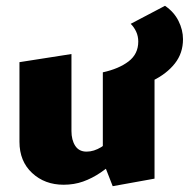

<svg xmlns="http://www.w3.org/2000/svg" viewBox="-20 -627 650 661"><path d="M199 9Q134 9 90.5 -31.5Q47 -72 47 -139V-413L226 -441V-176Q226 -145 239 -125Q252 -105 278 -105Q291 -105 303.5 -109Q316 -113 328.5 -120.5Q341 -128 350 -138L386 -78Q356 -53 326.5 -33Q297 -13 266 -2Q235 9 199 9ZM368 14 334 -73V-378L512 -407V-12ZM396 -314 334 -378Q389 -390 422.5 -415.5Q456 -441 456 -484Q456 -502 449 -517.5Q442 -533 430 -545L548 -607Q579 -586 594.5 -555Q610 -524 610 -492Q610 -444 582 -408.5Q554 -373 506 -349.5Q458 -326 396 -314Z"/></svg>

Font: Ysabeau SC Black
Style: Regular
Weight: 900
Designer: Christian Thalmann (Catharsis Fonts)
Version: Version 2.001;gftools[0.9.30]; featfreeze: smcp